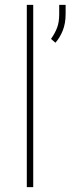

<svg xmlns="http://www.w3.org/2000/svg" viewBox="-20 -770 319 790"><path d="M116.7 -750V0H90.3V-750ZM250 -750V-712.4Q250 -673.8 238.3 -644.5Q226.6 -615.2 208 -594.2L189.9 -609.9Q207 -634.3 215.3 -657Q223.6 -679.7 223.6 -711.4V-750Z"/></svg>

Font: Vazirmatn UI FD Thin
Style: Regular
Weight: 100
Designer: Saber Rastikerdar
Foundry: Saber Rastikerdar
Version: Version 33.003